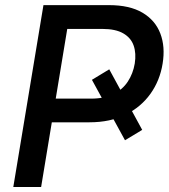

<svg xmlns="http://www.w3.org/2000/svg" viewBox="-20 -748 676 768"><path d="M417 -470.7 548.8 -228.5 480 -187 347.7 -428.7ZM33.2 0 153.8 -727.5H416Q498.5 -727.5 549.8 -697.3Q601.1 -667 621.3 -614Q641.6 -561 630.4 -493.2Q619.6 -425.8 581.8 -372.8Q543.9 -319.8 482.4 -289.3Q420.9 -258.8 337.9 -258.8H152.3L168.5 -353.5H344.2Q397.5 -353.5 433.8 -371.6Q470.2 -389.6 491.2 -421.6Q512.2 -453.6 519 -493.7Q525.4 -534.7 514.6 -565.7Q503.9 -596.7 473.1 -614.5Q442.4 -632.3 389.6 -632.3H249L144.5 0Z"/></svg>

Font: Inter 18pt Medium
Style: Italic
Weight: 500
Italic angle: -9.3988°
Designer: Rasmus Andersson
Foundry: rsms
Version: Version 4.001;git-66647c0bb